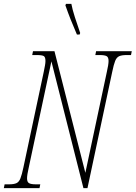

<svg xmlns="http://www.w3.org/2000/svg" viewBox="-43 -981 707 1001"><path d="M-23 0 -19 -20H4Q29 -20 42.5 -26Q56 -32 63.5 -51Q71 -70 79 -108L185 -606Q189 -626 191.5 -639.5Q194 -653 194 -663Q194 -683 185.5 -688.5Q177 -694 148 -694H125L129 -714H241L402 -80L514 -606Q523 -645 523 -663Q523 -683 512.5 -688.5Q502 -694 477 -694H454L458 -714H644L640 -694H617Q592 -694 578.5 -688Q565 -682 557.5 -663.5Q550 -645 542 -606L413 0H392L225 -661L107 -108Q98 -69 98 -51Q98 -32 108.5 -26Q119 -20 144 -20H167L163 0ZM358 -801Q339 -845 325.5 -879Q312 -913 298 -953L301 -961H329Q334 -933 347.5 -891Q361 -849 375 -809L372 -801Z"/></svg>

Font: Noto Serif ExtraCondensed Thin
Style: Italic
Weight: 100
Width: 2
Italic angle: -12°
Designer: Monotype Design Team
Foundry: Monotype Imaging Inc.
Version: Version 2.013